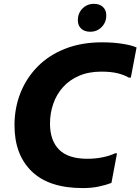

<svg xmlns="http://www.w3.org/2000/svg" viewBox="-20 -948 717 980"><path d="M54 -308.6Q54 -396.6 84.2 -473.1Q114.4 -549.5 171.8 -608Q229.2 -666.4 312.5 -699.2Q395.7 -732 500.8 -732Q558.4 -732 606.6 -724.2Q654.7 -716.4 677 -705.6L647.8 -552H637Q615.3 -565.1 581.6 -573.7Q547.9 -582.4 497.2 -582.4Q432.9 -582.4 383.8 -561.2Q334.6 -540.1 301.6 -503.2Q268.5 -466.3 251.9 -418.3Q235.2 -370.3 235.2 -317Q235.2 -230.8 281.7 -184.2Q328.2 -137.6 426 -137.6Q466.8 -137.6 504 -145.2Q541.1 -152.8 566.4 -165.2H577.2L548.8 -14.4Q520.9 -3.6 484.3 4.2Q447.6 12 402.6 12Q230 12 142 -73.2Q54 -158.3 54 -308.6ZM440.5 -786Q411.4 -786 394.3 -801.9Q377.3 -817.9 377.3 -845.2Q377.3 -880.3 400.9 -904.4Q424.5 -928.4 459.3 -928.4Q488.4 -928.4 505.4 -912.5Q522.5 -896.5 522.5 -869.2Q522.5 -834.1 499 -810Q475.6 -786 440.5 -786Z"/></svg>

Font: Kufam
Style: Italic
Weight: 400
Italic angle: -11°
Designer: Artur Schmal
Foundry: Original Type
Version: Version 1.301; ttfautohint (v1.8.3)